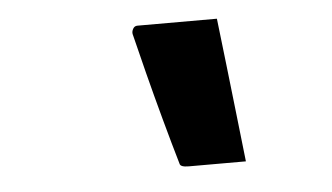

<svg xmlns="http://www.w3.org/2000/svg" viewBox="-33 -793 666 385"><g transform="rotate(-5 300.0 -601.0)"><path d="M415 -746Q420 -702 426 -651Q432 -600 437.5 -549.5Q443 -499 448 -456H333Q316 -456 315 -463Q303 -504 289.5 -553.5Q276 -603 264 -650Q252 -697 244 -730Q243 -735 246 -740.5Q249 -746 255 -746Z"/></g></svg>

Font: Recursive Mn Lnr St
Style: Bold Italic
Weight: 700
Italic angle: -15°
Monospace: yes
Version: Version 1.079;hotconv 1.0.112;makeotfexe 2.5.65598; ttfautoh